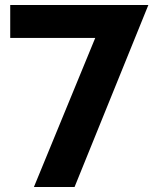

<svg xmlns="http://www.w3.org/2000/svg" viewBox="-20 -750 617 770"><path d="M575 -730 279 0H116L362 -598H21V-730Z"/></svg>

Font: Freely
Style: Bold
Weight: 700
Designer: Kris Sowersby
Foundry: Klim Type Foundry
Version: Version 1.006;hotconv 1.0.113;makeotfexe 2.5.65598;200799169